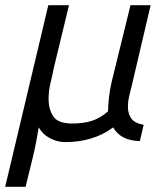

<svg xmlns="http://www.w3.org/2000/svg" viewBox="-57 -538 637 743"><path d="M-37 185 130 -518H210L151 -274Q147 -252 139 -219.5Q131 -187 131 -154Q131 -116 149 -88Q167 -60 223 -60Q264 -60 297 -70Q330 -80 361 -107Q362 -136 365 -163Q368 -190 375 -221L448 -518H526L453 -207Q447 -184 442.5 -164.5Q438 -145 438 -125Q438 -97 451.5 -79Q465 -61 499 -55L484 8Q446 7 420.5 -6.5Q395 -20 381 -45Q340 -15 293.5 -1.5Q247 12 196 12Q165 12 136.5 -3Q108 -18 93 -45Q89 -20 82.5 13.5Q76 47 68 79L42 185Z"/></svg>

Font: Ubuntu Sans Mono
Style: Italic
Weight: 400
Italic angle: -13.5°
Monospace: yes
Designer: Dalton Maag Ltd
Foundry: Dalton Maag Ltd
Version: Version 1.006